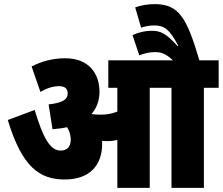

<svg xmlns="http://www.w3.org/2000/svg" viewBox="-20 -916 1086 936"><path d="M478 -215C478 -220 478 -225 477 -229C486 -229 494 -228 503 -228C520 -228 536 -230 552 -234V0H710V-488H816V0H974V-488H1046V-622H952C891 -827 854 -896 734 -896C701 -896 666 -890 639 -880L668 -781C687 -788 711 -792 731 -792C781 -792 806 -774 849 -693L846 -691C789 -754 763 -766 718 -766C687 -766 655 -758 626 -745L659 -646C682 -656 710 -662 735 -662C767 -662 788 -654 823 -622H508V-488H552V-372C528 -362 501 -357 471 -357C454 -357 439 -358 426 -360C451 -389 465 -425 465 -468C465 -557 414 -632 297 -632C235 -632 181 -616 134 -592L177 -468C208 -486 238 -496 268 -496C296 -496 310 -484 310 -460C310 -433 289 -415 217 -407L236 -286C261 -288 285 -291 307 -296C319 -277 324 -258 325 -237C325 -201 308 -182 275 -182C225 -182 190 -243 149 -380L18 -331C87 -103 172 -41 295 -41C415 -41 478 -108 478 -215Z"/></svg>

Font: Noto Sans Devanagari Condensed Black
Style: Regular
Weight: 900
Width: 3
Designer: Jelle Bosma - Monotype Design Team
Foundry: Monotype Imaging Inc.
Version: Version 2.004